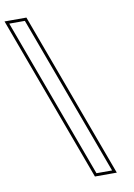

<svg xmlns="http://www.w3.org/2000/svg" viewBox="-349 -873 677 968"><g transform="rotate(-10 -10.5 -389.5)"><path d="M-219.9 -759 -234.7 -799H-154.7L-139.9 -759L132.6 -20L147.4 20H67.4L52.6 -20ZM-256.2 -814 56.9 35H168.9L-144.2 -814Z"/></g></svg>

Font: Nordica Plus
Style: NordicaClassicLightOpOblOl
Weight: 300
Version: Version 1.01